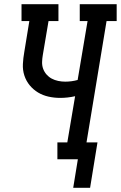

<svg xmlns="http://www.w3.org/2000/svg" viewBox="-20 -755 573 910"><path d="M327 135 349 0H252V-80H299L336 -299Q318 -295 300.5 -293Q283 -291 265 -291Q237 -291 210 -297Q183 -303 160.5 -316.5Q138 -330 121 -350.5Q104 -371 95.5 -397Q87 -423 88.5 -451.5Q90 -480 95 -508L119 -655H82V-735H257V-655H210L183 -495Q180 -478 179.5 -461Q179 -444 184.5 -429Q190 -414 200.5 -402Q211 -390 225 -382.5Q239 -375 255.5 -371.5Q272 -368 289 -368Q304 -368 319 -370Q334 -372 348 -376L395 -655H358V-735H533V-655H485L390 -80H442L407 135Z"/></svg>

Font: Iosevka Slab Medium
Style: Italic
Weight: 500
Italic angle: -9°
Monospace: yes
Designer: Belleve Invis
Foundry: Belleve Invis
Version: Version 11.1.0; ttfautohint (v1.8.3)